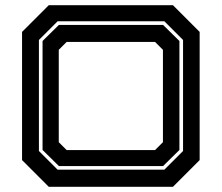

<svg xmlns="http://www.w3.org/2000/svg" viewBox="-20 -720 854 740"><path d="M168 0 65 -103V-597L168 -700H646.5L749.5 -597V-103L646.5 0ZM202 -66H613.5L685.5 -138V-566L613.5 -638H202L130 -566V-138ZM207 -80 144 -142V-562L207 -624H608.5L671.5 -562V-142L608.5 -80ZM237 -141.5H577.5L608 -172V-528L577.5 -558.5H237L206.5 -528V-172Z"/></svg>

Font: Tourney Expanded Regular
Style: Bold
Weight: 700
Width: 7
Designer: Tyler Finck
Foundry: Etcetera Type Co
Version: Version 1.010; ttfautohint (v1.8.3)